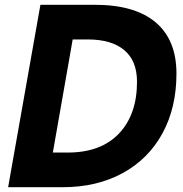

<svg xmlns="http://www.w3.org/2000/svg" viewBox="-20 -783 767 803"><path d="M14 0 149 -763H376Q544 -763 631 -689.5Q718 -616 718 -475Q718 -333 659.5 -225.5Q601 -118 493 -59Q385 0 241 0ZM264 -145Q402 -145 477.5 -224.5Q553 -304 553 -441Q553 -529 499.5 -573.5Q446 -618 348 -618H284L201 -145Z"/></svg>

Font: Open Sauce One ExtraBold Italic
Style: Regular
Weight: 800
Italic angle: -10°
Designer: Alfredo Marco Pradil
Foundry: Creative Sauce Fz LLC
Version: Version 1.477